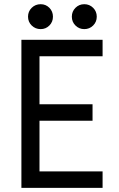

<svg xmlns="http://www.w3.org/2000/svg" viewBox="-20 -913 576 933"><path d="M84 -719.7H478.5V-639.6H171.9V-406.2H429.7V-326.2H171.9V-80.1H478.5V0H84ZM329.1 -832Q329.1 -857.4 346.7 -875Q364.3 -892.6 389.6 -892.6Q415 -892.6 432.6 -875Q450.2 -857.4 450.2 -832Q450.2 -806.6 432.6 -789.1Q415 -771.5 389.6 -771.5Q364.3 -771.5 346.7 -789.1Q329.1 -806.6 329.1 -832ZM116.2 -832Q116.2 -857.4 134 -875Q151.9 -892.6 177.7 -892.6Q202.6 -892.6 220 -875Q237.3 -857.4 237.3 -832Q237.3 -806.6 220 -789.1Q202.6 -771.5 177.7 -771.5Q151.9 -771.5 134 -789.1Q116.2 -806.6 116.2 -832Z"/></svg>

Font: Reddit Sans Vanilla
Style: Regular
Weight: 400
Designer: Stephen Hutchings
Foundry: Reddit
Version: Version 1.013